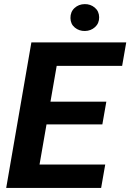

<svg xmlns="http://www.w3.org/2000/svg" viewBox="-20 -918 637 938"><path d="M494.1 -114.3 474.1 0H106.4L126 -114.3ZM276.9 -710.9 153.3 0H10.3L133.3 -710.9ZM499.5 -421.4 480 -310.1H160.2L179.7 -421.4ZM596.7 -710.9 576.7 -596.2H209.5L230 -710.9ZM324.2 -829.6Q323.7 -859.9 344 -878.7Q364.3 -897.5 393.6 -897.9Q421.9 -898.4 442.9 -880.9Q463.9 -863.3 464.4 -834Q464.8 -804.2 444.3 -785.6Q423.8 -767.1 395 -766.6Q366.7 -766.1 345.7 -783.2Q324.7 -800.3 324.2 -829.6Z"/></svg>

Font: Roboto
Style: Bold Italic
Weight: 700
Italic angle: -12°
Designer: Christian Robertson
Foundry: Google
Version: Version 3.0